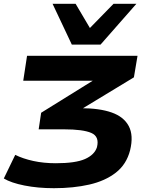

<svg xmlns="http://www.w3.org/2000/svg" viewBox="-41 -796 790 1008"><path d="M242 192Q158 192 87.5 178Q17 164 -21 141L39 17Q79 37 133.5 49Q188 61 252 61Q355 61 405 39Q455 17 468 -23Q482 -79 438.5 -98Q395 -117 295 -117H162L175 -204L510 -412L493 -372H81L101 -503H681L662 -390L357 -205L312 -228H382Q481 -228 545 -205.5Q609 -183 635 -134Q661 -85 642 -7Q623 67 567 110.5Q511 154 428 173Q345 192 242 192ZM336 -562 235 -776H356L431 -649L555 -776H675L487 -562Z"/></svg>

Font: Nunito Sans 7pt Expanded ExtraBold
Style: Italic
Weight: 800
Width: 7
Italic angle: -9°
Designer: Vernon Adams
Foundry: Vernon Adams
Version: Version 3.101;gftools[0.9.27]